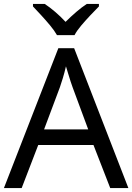

<svg xmlns="http://www.w3.org/2000/svg" viewBox="-20 -964 679 984"><path d="M545 0 459 -221H176L91 0H0L279 -717H360L638 0ZM352 -517Q349 -525 342 -546Q335 -567 328.5 -589.5Q322 -612 318 -624Q311 -593 302 -563.5Q293 -534 287 -517L206 -301H432ZM272 -784Q259 -807 237 -833.5Q215 -860 191 -886Q167 -912 149 -931V-944H209Q235 -927 263 -903Q291 -879 316 -852Q343 -879 371 -903Q399 -927 425 -944H487V-931Q468 -912 443.5 -886Q419 -860 396.5 -833.5Q374 -807 362 -784Z"/></svg>

Font: Noto Sans Thai Looped
Style: Regular
Weight: 400
Designer: Sasikarn Vongin, Ben Mitchell
Foundry: The Fontpad Ltd
Version: Version 1.001; ttfautohint (v1.8.4.7-5d5b)